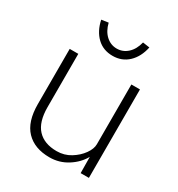

<svg xmlns="http://www.w3.org/2000/svg" viewBox="-178 -859 917 987"><g transform="rotate(30 281.0 -366.0)"><path d="M261 10Q172 10 122.5 -41.5Q73 -93 73 -198V-525H124V-209Q124 -121 163.5 -78.5Q203 -36 277 -36Q322 -36 358.5 -58.5Q395 -81 417 -112Q439 -143 439 -170V-525H490V0H441L440 -96Q415 -51 367 -20.5Q319 10 261 10ZM281 -604Q225 -604 188 -639.5Q151 -675 138 -736L179 -742Q190 -697 217.5 -672Q245 -647 281 -647Q317 -647 344.5 -672Q372 -697 383 -742L424 -736Q411 -675 373.5 -639.5Q336 -604 281 -604Z"/></g></svg>

Font: Readex Pro ExtraLight
Style: Regular
Weight: 200
Designer: Bonnie Shaver-Troup, Thomas Jockin
Foundry: Lexend
Version: Version 1.203; ttfautohint (v1.8.3)